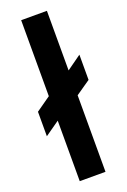

<svg xmlns="http://www.w3.org/2000/svg" viewBox="-169 -895 661 1002"><g transform="rotate(-20 161.5 -394.0)"><path d="M90 -283 9 -226V-362L90 -419V-841H233V-510L314 -568V-428L233 -372V53H90Z"/></g></svg>

Font: LINE Seed JP_TTF Bold
Style: Regular
Weight: 700
Designer: LINE & Fontrix & Fontworks
Version: Version 1.009